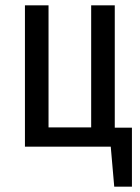

<svg xmlns="http://www.w3.org/2000/svg" viewBox="-20 -547 522 716"><path d="M408 -71H472V149H406L393 0H73V-527H161V-72H320V-527H408Z"/></svg>

Font: Fira Sans Extra Condensed
Style: Regular
Weight: 400
Width: 1
Designer: Carrois Corporate & Edenspiekermann AG
Foundry: Carrois Corporate GbR & Edenspiekermann AG
Version: Version 4.203